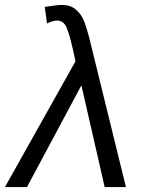

<svg xmlns="http://www.w3.org/2000/svg" viewBox="-61 -756 574 776"><path d="M-41 0H48L268 -411L362 0H448L299 -606Q288 -648 277.5 -673.5Q267 -699 245.5 -717.5Q224 -736 189 -736Q168 -736 120 -728L129 -661Q153 -673 169 -673Q196 -673 208 -645Q220 -617 234 -555Q240 -525 244 -509V-508Z"/></svg>

Font: Geom Light
Style: Italic
Weight: 300
Italic angle: -10°
Version: Version 1.102